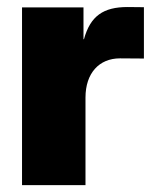

<svg xmlns="http://www.w3.org/2000/svg" viewBox="-20 -537 447 557"><path d="M43.9 0H228V-253.9C228 -324.7 267.6 -367.7 328.1 -367.7L397.5 -367.2V-516.1L350.1 -516.6C279.8 -516.6 242.2 -490.7 223.6 -423.3H222.2V-515.6H43.9Z"/></svg>

Font: Raveo Display Display ExtraBold
Style: Regular
Weight: 800
Designer: Jakub Foglar, Rasmus Andersson (Inter)
Foundry: Jakubfoglar.com
Version: Version 1.100;Glyphs 3.2.3 (3260)